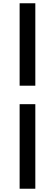

<svg xmlns="http://www.w3.org/2000/svg" viewBox="-20 -871 336 1174"><path d="M100 -347V-851H196V-347ZM100 283V-234H196V283Z"/></svg>

Font: Source Han Sans CN Bold
Style: Bold
Weight: 700
Designer: Ryoko NISHIZUKA 西塚涼子 (kana & ideographs); Paul D. Hunt (Latin, Greek & Cyrillic); Wenlong ZHANG 张文龙 (bopomofo); Sandoll 
Foundry: Adobe Systems Incorporated
Version: Version 1.00;May 30, 2023;FontCreator 11.5.0.2422 32-bit